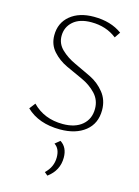

<svg xmlns="http://www.w3.org/2000/svg" viewBox="-138 -739 794 1095"><g transform="rotate(15 259.0 -192.0)"><path d="M418 -158Q418 -210 383.5 -246.5Q349 -283 300 -305Q251 -327 202.5 -349.5Q154 -372 119.5 -410.5Q85 -449 85 -504Q85 -577 137.5 -620.5Q190 -664 277 -664Q377 -664 444 -615L421 -581Q359 -630 271 -630Q202 -630 164 -596.5Q126 -563 126 -511Q126 -465 160.5 -432Q195 -399 243.5 -377Q292 -355 341 -331Q390 -307 424.5 -264Q459 -221 459 -161Q459 -82 403.5 -37.5Q348 7 255 7Q129 7 55 -64L82 -99Q152 -27 262 -27Q335 -27 376.5 -62.5Q418 -98 418 -158ZM254 280 235 264Q279 223 279 166Q279 114 246 93L275 69Q318 96 318 157Q318 233 254 280Z"/></g></svg>

Font: EauTestText Light
Style: Regular
Weight: 300
Designer: Christian Thalmann (Catharsis Fonts)
Version: Version 0.001;PS 000.001;hotconv 1.0.88;makeotf.lib2.5.64775